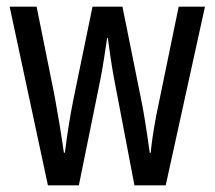

<svg xmlns="http://www.w3.org/2000/svg" viewBox="-20 -557 645 577"><path d="M322 -325 384 0H478L596 -537H517L450 -212C441 -164 435 -124 433 -98H430C420 -170 411 -227 403 -264L348 -537H258L202 -265C189 -202 181 -146 175 -98H172C164 -155 154 -214 144 -269L90 -537H9L124 0H217L283 -325C290 -361 296 -404 302 -443H304C309 -406 315 -363 322 -325Z"/></svg>

Font: Noto Sans Gujarati UI ExtraCondensed
Style: Regular
Weight: 400
Width: 2
Designer: Jelle Bosma - Monotype Design Team, Universal Thirst
Foundry: Monotype Imaging Inc.
Version: Version 2.106